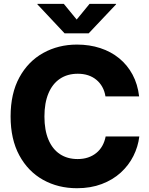

<svg xmlns="http://www.w3.org/2000/svg" viewBox="-20 -970 778 1000"><path d="M380.9 10.3Q282.7 10.3 204.3 -33.4Q126 -77.1 80.6 -160.9Q35.2 -244.6 35.2 -363.3Q35.2 -482.9 80.8 -566.7Q126.5 -650.4 205.1 -694.1Q283.7 -737.8 380.9 -737.8Q446.3 -737.8 502.2 -719.5Q558.1 -701.2 600.8 -666.3Q643.6 -631.3 670.4 -581.3Q697.3 -531.2 704.6 -467.8H529.3Q524.9 -495.6 512.7 -517.3Q500.5 -539.1 481.9 -554.4Q463.4 -569.8 439 -577.9Q414.6 -585.9 385.3 -585.9Q331.1 -585.9 292 -559.6Q252.9 -533.2 232.2 -483.4Q211.4 -433.6 211.4 -363.3Q211.4 -292 232.4 -242.4Q253.4 -192.9 292.2 -167.2Q331.1 -141.6 384.3 -141.6Q414.1 -141.6 438.2 -149.7Q462.4 -157.7 481.4 -173.1Q500.5 -188.5 512.7 -210.2Q524.9 -231.9 530.3 -259.3H705.6Q699.2 -206.1 674.8 -157.5Q650.4 -108.9 608.9 -71Q567.4 -33.2 510 -11.5Q452.6 10.3 380.9 10.3ZM312.5 -949.7 379.4 -868.2 446.3 -949.7H584.5V-947.3L441.9 -796.4H316.4L174.8 -947.3V-949.7Z"/></svg>

Font: Inter 20pt ExtraBold
Style: Regular
Weight: 800
Version: Version 4.001;git-66647c0bb